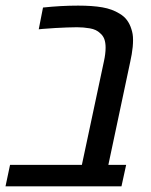

<svg xmlns="http://www.w3.org/2000/svg" viewBox="-41 -660 536 680"><path d="M-21.5 0 -5.4 -76.2H249L327.1 -442.9Q330.1 -456.5 331.5 -468.3Q333 -480 333 -491.2Q333 -509.3 328.4 -521.7Q323.7 -534.2 313.5 -542.5Q300.3 -555.7 277.3 -559.6Q254.4 -563.5 231.9 -563.5Q215.3 -563.5 196 -562.7Q176.8 -562 155.3 -560.8Q133.8 -559.6 109.9 -557.6L96.2 -556.2L111.3 -633.3Q143.1 -636.7 174.1 -638.4Q205.1 -640.1 235.8 -640.1Q286.6 -640.1 321.5 -634Q356.4 -627.9 382.3 -611.8Q398.9 -602.1 408.9 -588.4Q418.9 -574.7 424.3 -557.1Q427.2 -548.3 428.7 -539.3Q430.2 -530.3 430.2 -518.1Q430.2 -506.3 429 -493.7Q427.7 -481 425.5 -467.8Q423.3 -454.6 420.4 -441.9L342.8 -76.2H405.8L389.2 0Z"/></svg>

Font: Open Sans SemiCondensed Medium
Style: Italic
Weight: 500
Width: 4
Italic angle: -12°
Designer: Monotype Design Team
Foundry: Monotype Imaging Inc.
Version: Version 3.000